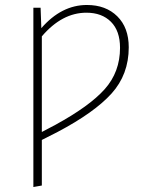

<svg xmlns="http://www.w3.org/2000/svg" viewBox="-20 -551 607 771"><path d="M329 -531Q405 -531 451 -485.5Q497 -440 497 -361Q497 -252 428 -175.5Q359 -99 211 -21L148 11V194L114 200V-520H143L146 -438Q227 -531 329 -531ZM201 -49Q339 -124 400.5 -193Q462 -262 462 -359Q462 -427 425.5 -463.5Q389 -500 327 -500Q229 -500 148 -405V-21Z"/></svg>

Font: Fira Sans UltraLight
Style: Regular
Weight: 200
Designer: Carrois Corporate & Edenspiekermann AG
Foundry: Carrois Corporate GbR & Edenspiekermann AG
Version: Version 4.106;PS 004.106;hotconv 1.0.70;makeotf.lib2.5.58329